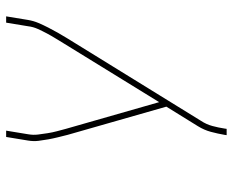

<svg xmlns="http://www.w3.org/2000/svg" viewBox="-88 -688 775 640"><g transform="rotate(-90 300.0 -367.5)"><path d="M170 0 171 -7Q175 -30 181 -52.5Q187 -75 200 -96L265 -201L171 -530Q167 -546 163 -562Q159 -578 156 -594.5Q153 -611 151 -627.5Q149 -644 152 -662L164 -735H185L173 -662Q170 -645 172 -629Q174 -613 176.5 -597Q179 -581 183 -566Q187 -551 191 -536L280 -225L474 -540Q483 -555 492 -569.5Q501 -584 509 -599Q517 -614 524 -629.5Q531 -645 533 -662L545 -735H566L554 -662Q551 -644 544 -627.5Q537 -611 528.5 -594.5Q520 -578 511 -562Q502 -546 492 -530L218 -86Q206 -68 200.5 -47.5Q195 -27 192 -7L191 0Z"/></g></svg>

Font: Iosevka Curly Thin Extended
Style: Italic
Weight: 100
Width: 7
Italic angle: -9°
Monospace: yes
Designer: Belleve Invis
Foundry: Belleve Invis
Version: Version 11.1.0; ttfautohint (v1.8.3)